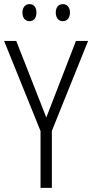

<svg xmlns="http://www.w3.org/2000/svg" viewBox="-20 -913 448 933"><path d="M89 -852C89 -826 103 -810 123 -810C144 -810 157 -825 157 -852C157 -878 144 -893 123 -893C103 -893 89 -877 89 -852ZM251 -852C251 -826 265 -810 285 -810C306 -810 320 -826 320 -852C320 -878 306 -893 285 -893C265 -893 251 -878 251 -852ZM205 -342 59 -714H0L177 -276V0H232V-277L408 -714H349Z"/></svg>

Font: Noto Sans Gujarati Condensed Light
Style: Regular
Weight: 300
Width: 3
Designer: Jelle Bosma - Monotype Design Team, Universal Thirst
Foundry: Monotype Imaging Inc.
Version: Version 2.106